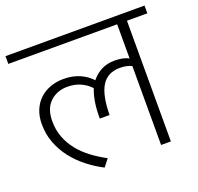

<svg xmlns="http://www.w3.org/2000/svg" viewBox="-124 -753 911 885"><g transform="rotate(-20 331.0 -310.5)"><path d="M322 -352Q305 -372 276 -386Q247 -400 209 -400Q158 -400 124 -368Q90 -336 90 -274Q90 -231 104 -194.5Q118 -158 142.5 -127.5Q167 -97 200.5 -72Q234 -47 272 -27L244 9Q203 -12 166 -41Q129 -70 101 -106Q73 -142 56.5 -185Q40 -228 40 -278Q40 -317 53 -347.5Q66 -378 88.5 -398.5Q111 -419 141 -429.5Q171 -440 204 -440Q248 -440 283 -425Q318 -410 341 -384Q362 -410 390 -424.5Q418 -439 455 -439Q477 -439 495 -435Q513 -431 524 -424V-592H-10V-630H672V-592H572V0H524V-387Q515 -392 500.5 -395.5Q486 -399 466 -399Q406 -399 377.5 -353.5Q349 -308 348 -211H300Q300 -260 306 -294Q312 -328 322 -352Z"/></g></svg>

Font: Mukta ExtraLight
Style: Regular
Weight: 275
Designer: Girish Dalvi and Yashodeep Gholap
Foundry: Ek Type
Version: Version 2.538;PS 1.002;hotconv 16.6.51;makeotf.lib2.5.65220;